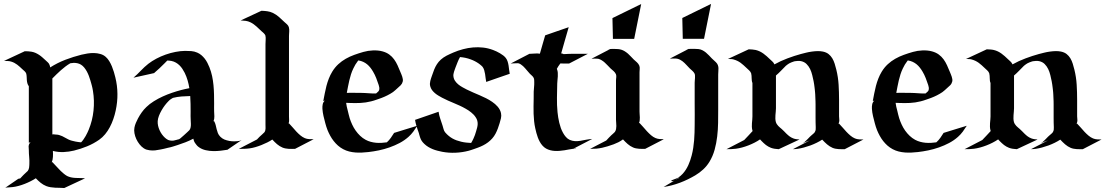

<svg xmlns="http://www.w3.org/2000/svg" viewBox="-48 -755 5603 973"><path d="M77.6 -495.4Q86.4 -495.1 95 -494.9Q103.5 -494.6 112.1 -492.9Q123 -491 132.4 -486.7Q141.8 -482.4 150.4 -476.8Q158.9 -471.2 166.7 -464.2Q174.6 -457.3 182.4 -450Q188.2 -444.3 194.2 -439.1Q200.2 -433.8 203.1 -426Q205.6 -419.9 206.3 -413.3Q242.7 -436.5 282.7 -451.9Q322.8 -467.3 364.7 -477.8Q378.7 -481.2 395.3 -483.9Q411.9 -486.6 428.5 -486.2Q445.1 -485.8 460.7 -481.4Q476.3 -477.1 488 -466.6Q498 -457.8 505.7 -445.1Q513.4 -432.4 519.2 -418.3Q524.9 -404.3 529.2 -390Q533.4 -375.7 536.4 -363.3Q546.9 -321.3 547.1 -278.6Q547.4 -259.3 545.2 -237.9Q543 -216.6 538.3 -194.7Q533.7 -172.9 526.2 -151.4Q518.8 -129.9 508.5 -110.6Q498.3 -91.3 484.9 -75Q471.4 -58.6 454.8 -46.9Q426 -26.9 393.4 -13.5Q360.8 -0.2 327.1 8.1Q301.3 14.4 274.5 15.5Q247.8 16.6 221.7 10.3Q220.2 9.8 220 9.8Q220.5 17.1 220.6 24.8Q220.7 32.5 220.2 40Q219.7 47.6 218.3 54.6Q216.8 61.5 214.4 67.4L217.3 66.4Q231.9 81.1 245.7 96.7Q259.5 112.3 275.6 125.5Q279.8 128.7 283.8 131.7Q287.8 134.8 292.2 137Q301.5 141.4 311.2 143.6Q320.8 145.8 331.1 146.5Q332.3 146.5 335.3 146.6Q338.4 146.7 341.6 146.9Q344.7 147 347 147.1Q349.4 147.2 349.4 147.2H353Q361.3 147.2 368.3 147.6Q375.2 147.9 383.1 148.7L277.8 197.8Q266.4 196.8 254.8 196.8Q243.2 196.8 231.6 196.2Q220 195.6 208.6 193.8Q197.3 192.1 186.5 188Q170.7 181.6 158 171.3Q145.3 160.9 133.5 148.4Q122.1 156 107.4 163.3Q92.8 170.7 77.3 176.8Q61.8 182.9 46.1 187.1Q30.5 191.4 17.1 192.9Q9 193.8 1 194.3Q-7.1 194.8 -15.1 195.3L-21.5 196.5L44.7 151.1Q47.1 150.6 49.6 150.1Q52 149.7 54.4 149.2Q58.6 144.8 62.7 140.3Q66.9 135.7 71.3 131.3Q76.4 126 82 121.2Q87.6 116.5 92.8 111.1Q95.5 107.4 97 103.3Q98.6 99.1 99.4 94.6Q100.1 90.1 100.3 85.4Q100.6 80.8 100.8 76.7Q101.6 58.6 99.9 41Q98.1 23.4 98.1 5.6Q98.1 -0.5 97.5 -5.2Q96.9 -10 97 -14.3Q97.2 -18.6 98.8 -22.7Q100.3 -26.9 104.7 -32Q106 -33.4 107.4 -34.7L98.1 -31.5V-317.9Q92.8 -325.4 90.7 -333.1Q88.6 -340.8 88 -348.9Q87.4 -356.9 87.2 -365.1Q86.9 -373.3 85 -381.8Q82.3 -389.2 76.3 -394.4Q70.3 -399.7 64.7 -404.8Q58.3 -410.9 52 -416.6Q45.7 -422.4 38.9 -427.4Q32.2 -432.4 24.7 -436.4Q17.1 -440.4 8.5 -442.9Q-0.2 -445.6 -9.4 -445.8Q-18.6 -446 -27.6 -446.3ZM308.1 -434.3Q295.2 -426.8 283.3 -417.7Q271.5 -408.7 260.3 -398.8Q249 -388.9 238.4 -378.4Q227.8 -367.9 217.3 -357.4V-74Q225.3 -74.7 233.2 -73.2Q242.9 -73.2 251.2 -70.9Q259.5 -68.6 267.1 -65.1Q274.7 -61.5 282.2 -57.1Q289.8 -52.7 298.1 -48.6Q306.4 -44.4 316.3 -41.9Q326.2 -39.3 334.7 -37.6Q341.3 -36.4 348.5 -35.3Q355.7 -34.2 363 -33.7Q369.4 -40 375.2 -48.5Q381.1 -56.9 386.1 -65.7Q391.1 -74.5 395 -82.9Q398.9 -91.3 401.6 -97.7Q420.7 -144 425.9 -194.5Q431.2 -244.9 423.1 -294.2Q421.6 -302.5 420.3 -309.1Q418.9 -315.7 417.2 -322Q415.5 -328.4 413.7 -334.8Q411.9 -341.3 409.4 -349.4Q406.5 -359.4 402.2 -370.7Q397.9 -382.1 392.1 -392.8Q386.2 -403.6 378.8 -412.7Q371.3 -421.9 362.1 -427.5Q353.5 -432.6 344.1 -434.6Q334.7 -436.5 325 -436.5Q324.5 -436.3 322.5 -436Q320.6 -435.8 318.2 -435.5Q315.9 -435.3 313.7 -435.1Q311.5 -434.8 310.1 -434.6Q309.6 -434.6 309.1 -434.4Q308.6 -434.3 308.1 -434.3ZM306.6 -435.1Q305.4 -434.8 306.5 -434.9Q307.6 -435.1 309.6 -435.3Q308.8 -435.3 308.1 -435.2Q307.4 -435.1 306.6 -435.1ZM118.7 -25.6H119.4Z M628.4 -361.3Q638.4 -369.6 647.6 -378.8Q656.7 -387.9 665.9 -397.1Q675 -406.2 684.3 -415.2Q693.6 -424.1 703.9 -431.9Q721.9 -445.8 744.5 -457.8Q767.1 -469.7 791.6 -478.4Q816.2 -487.1 841.2 -491.9Q866.2 -496.8 889.4 -497.1Q905 -497.3 920.9 -496.1Q936.8 -494.9 951.4 -488.5Q963.1 -483.4 972.5 -475.5Q981.9 -467.5 989.5 -457.8Q997.1 -448 1002.9 -436.8Q1008.8 -425.5 1013.2 -414.3Q1022 -392.1 1026.9 -369.3Q1031.7 -346.4 1033.9 -323.2Q1036.1 -300 1036.6 -276.5Q1037.1 -252.9 1037.1 -229.5Q1037.1 -220 1036.9 -210.3Q1036.6 -200.7 1037.1 -191.2Q1037.8 -178.2 1038.3 -165.3Q1038.8 -152.3 1033.9 -140.1L1036.9 -141.4Q1042.7 -131.3 1045 -121.1Q1047.4 -110.8 1049.8 -100.7Q1052.2 -90.6 1056 -80.8Q1059.8 -71 1068.6 -62Q1072.8 -57.9 1078.1 -54.1Q1083.5 -50.3 1088.9 -48.1Q1101.1 -43.2 1114.4 -40.8Q1127.7 -38.3 1140.9 -38.8Q1145 -39.1 1148.8 -39.2Q1152.6 -39.3 1156.7 -39.8Q1158.9 -40 1162.7 -40.8Q1166.5 -41.5 1169.8 -42Q1173.1 -42.5 1174.7 -42.6Q1176.3 -42.7 1174.3 -41.7Q1172.9 -41 1171.4 -40.6Q1169.9 -40.3 1168.5 -39.8L1104.7 3.9Q1088.6 6.6 1069.8 8.8Q1051 11 1032 10.6Q1012.9 10.3 994.9 6.2Q976.8 2.2 962.6 -7.3Q958.5 -10 955.7 -12.3Q952.9 -14.6 950.7 -17.1Q948.5 -19.5 946.3 -22.5Q944.1 -25.4 941.2 -29.3Q937.5 -34.2 935.3 -40Q933.1 -45.9 931.6 -52.2Q912.4 -42 892.1 -34.1Q871.8 -26.1 851.8 -19.8Q840.1 -16.1 827.9 -12.2Q815.7 -8.3 803.5 -6.1Q805.9 -6.8 804.1 -6.3Q802.2 -5.9 798.6 -4.9Q794.9 -3.9 790.5 -2.9Q786.1 -2 783.7 -1.2L766.6 2.4Q752.9 5.4 738.6 7Q724.4 8.5 710.4 6.6Q702.1 5.6 694.7 3.3Q687.3 1 680.4 -3.7Q668.9 -11.2 659.2 -23.6Q649.4 -35.9 642.8 -50.2Q636.2 -64.5 633.4 -79.7Q630.6 -95 633.3 -108.6Q635.7 -120.8 640.6 -132.3Q645.5 -143.8 651.1 -154.5Q659.7 -170.7 670.2 -185.4Q680.7 -200.2 693.8 -212.6Q710 -228.5 731.6 -241.9Q753.2 -255.4 776.7 -266.1Q800.3 -276.9 824.5 -285Q848.6 -293.2 870.1 -298.8Q880.4 -301.5 890.7 -303.8Q901.1 -306.2 911.6 -308.1Q908.4 -328.1 902.8 -347.5Q897.2 -366.9 888.2 -385.5Q882.8 -396.2 876.3 -406Q869.9 -415.8 861.7 -423.8Q853.5 -431.9 843.5 -437.6Q833.5 -443.4 821.5 -446Q816.2 -447.3 810.8 -447.6Q805.4 -448 799.8 -448.2Q796.4 -444.8 793.2 -441.5Q790 -438.2 786.6 -434.8Q773.4 -421.6 760.3 -409.1Q747.1 -396.5 732.7 -384.5ZM918 -188.2Q918 -208 917.7 -228.1Q917.5 -248.3 916 -268.3Q893.8 -267.8 871.9 -266.1Q850.1 -264.4 828.4 -259Q824.7 -256.8 821.9 -255.1Q819.1 -253.4 816.5 -251.7Q814 -250 811.4 -247.7Q808.8 -245.4 805.7 -242.2Q797.1 -233.6 787.8 -221.6Q778.6 -209.5 770.8 -195.8Q762.9 -182.1 757.4 -168Q752 -153.8 751.2 -141.4Q750.5 -129.6 753.1 -118Q755.6 -106.4 760.5 -95.5Q765.4 -84.5 772.3 -74.7Q779.3 -64.9 787.8 -57.1Q791 -54.4 795.5 -50.9Q800 -47.4 804.2 -45.7Q811.8 -43 818.2 -42.4Q824.7 -41.7 832.5 -42.7Q842.3 -44.7 849.6 -46.9L852.5 -47.9Q853.3 -48.1 854.4 -48.3Q855.5 -48.6 856.7 -48.8Q858.6 -49.3 859.3 -49.6Q859.9 -49.8 858.6 -49.3H859.1Q861.1 -50.5 862.8 -51.6Q864.5 -52.7 866.2 -54Q875 -61 883.4 -69Q891.8 -76.9 900.4 -84.5L911.4 -95Q911.9 -95.9 913 -97.4Q914.1 -98.9 915 -100.6Q917.5 -106 918.2 -110.8Q919.7 -119.4 919.3 -127.8Q918.9 -136.2 918.5 -144.8Q917.7 -155.8 917.8 -166.5Q918 -177.2 918 -188.2ZM916.7 -101.3 916.5 -101.1Q916.7 -101.1 916.7 -101.3Z M1276.9 -700.4Q1292 -700 1306.5 -698Q1321 -696 1335 -689.5Q1352.5 -680.9 1366.3 -668.5Q1380.1 -656 1394 -642.8Q1397 -640.1 1400.3 -637.3Q1403.6 -634.5 1406.7 -631.5Q1409.9 -628.4 1412.2 -624.9Q1414.6 -621.3 1415.8 -617.4Q1417.5 -611.8 1417.7 -606.2Q1418 -600.6 1417.7 -595Q1417.5 -589.4 1417 -583.6Q1416.5 -577.9 1416.5 -572.3V-165.3Q1416.5 -156.2 1417.1 -146.9Q1417.7 -137.5 1414.3 -128.9L1416.5 -129.9Q1425.5 -120.8 1434.7 -109.9Q1443.8 -98.9 1453.7 -88.4Q1463.6 -77.9 1474.2 -69Q1484.9 -60.1 1496.8 -54.9Q1507.3 -50.5 1519 -50Q1530.8 -49.6 1541.7 -49.6L1447 -0.5Q1439.5 -0.5 1431.3 -0.4Q1423.1 -0.2 1415 -0.7Q1407 -1.2 1399 -2.7Q1391.1 -4.2 1383.8 -7.1Q1368.4 -13.7 1355.8 -24.5Q1343.3 -35.4 1332 -47.9Q1320.8 -40.3 1306.4 -33.1Q1292 -25.9 1276.5 -19.8Q1261 -13.7 1245.7 -9.3Q1230.5 -4.9 1217.5 -3.2Q1203.6 -1.2 1189.8 -0.9Q1176 -0.5 1162.1 -0.5L1254.4 -48.3Q1257.8 -51.8 1261 -55.3Q1264.2 -58.8 1267.8 -62.3Q1273.9 -67.9 1280.2 -73.5Q1286.4 -79.1 1292.2 -85Q1295.2 -89.6 1296.4 -94.4Q1297.6 -99.1 1297.7 -104Q1297.9 -108.9 1297.6 -113.9Q1297.4 -118.9 1297.4 -124V-531Q1297.4 -542.2 1298.3 -553.2Q1299.3 -564.2 1296.9 -575.2Q1296.1 -577.6 1293.9 -580.7Q1291.7 -583.7 1288.9 -586.5Q1286.1 -589.4 1283.2 -591.8Q1280.3 -594.2 1278.3 -595.9Q1271.5 -602.1 1265 -608.4Q1258.5 -614.7 1251.7 -620.8Q1244.9 -627 1237.5 -632.2Q1230.2 -637.5 1221.9 -641.6Q1209.5 -647.7 1197.3 -649.3Q1185.1 -650.9 1171.6 -651.4Z M1585.9 -203.6Q1585.2 -216.1 1587.5 -226.9Q1589.8 -237.8 1598.4 -245.4L1590.3 -242.7Q1594 -261.7 1597.7 -281.1Q1601.3 -300.5 1606.3 -319.6Q1611.3 -338.6 1618.4 -356.8Q1625.5 -375 1635.7 -391.8Q1649.2 -413.8 1666.5 -429.7Q1683.8 -445.6 1704.2 -457.2Q1724.6 -468.8 1747.2 -476.9Q1769.8 -485.1 1793.7 -491.9Q1804.9 -495.1 1817.3 -497.1Q1829.6 -499 1842 -499.5Q1854.5 -500 1866.8 -498.9Q1879.2 -497.8 1890.6 -494.6Q1910.9 -489 1924.9 -478.6Q1939 -468.3 1949.1 -454.3Q1959.2 -440.4 1966.7 -424Q1974.1 -407.5 1981.2 -389.9Q1983.4 -384.5 1986 -378.5Q1988.5 -372.6 1990.5 -366.3Q1992.4 -360.1 1993.4 -353.8Q1994.4 -347.4 1992.9 -341.6Q1990.2 -330.6 1982.5 -322.9Q1974.9 -315.2 1966.6 -308.3Q1960.9 -303.5 1955.2 -298Q1949.5 -292.5 1943.4 -288.3Q1930.2 -279.3 1915.6 -272Q1901.1 -264.6 1886.2 -259Q1881.8 -257.3 1875.1 -255Q1868.4 -252.7 1861.1 -250.1Q1853.8 -247.6 1846.4 -245.2Q1839.1 -242.9 1833 -241.5Q1805.9 -234.6 1778.7 -233.3Q1751.5 -231.9 1723.6 -233.2L1706.1 -233.9Q1707.3 -223.9 1709.4 -214.2Q1711.4 -204.6 1714.1 -195.3Q1716.8 -185.3 1718.9 -175.5Q1720.9 -165.8 1724.1 -156Q1729.2 -139.9 1736.7 -123.8Q1744.1 -107.7 1754.3 -93.3Q1764.4 -78.9 1777.1 -66.8Q1789.8 -54.7 1805.2 -46.4Q1817.6 -39.8 1830.8 -36.3Q1844 -32.7 1857.5 -31.5Q1871.1 -30.3 1884.9 -31Q1898.7 -31.7 1912.4 -33.7Q1923.8 -43.9 1932.5 -56.3Q1941.2 -68.6 1949.2 -81.5Q1978.8 -90.8 2007.9 -99.7Q2037.1 -108.6 2066.7 -117.7Q2056.9 -102.1 2046.4 -87.9Q2035.9 -73.7 2022 -61.3Q2002.2 -43.7 1977.7 -30.6Q1953.1 -17.6 1926.4 -8.2Q1899.7 1.2 1872.1 7Q1844.5 12.7 1818.6 15.6Q1802.7 17.3 1786.3 18.2Q1769.8 19 1753.5 17.8Q1737.3 16.6 1721.6 12.7Q1705.8 8.8 1691.2 1Q1676.5 -6.8 1664.7 -17.3Q1652.8 -27.8 1643.1 -40.3Q1633.3 -52.7 1625.6 -66.8Q1617.9 -80.8 1611.8 -95.7Q1608.4 -104.2 1605.7 -112.9Q1603 -121.6 1600.6 -130.4Q1595.7 -148.4 1591.4 -166.9Q1587.2 -185.3 1585.9 -203.6ZM1742.7 -408.2Q1735.6 -393.8 1730.7 -378.4Q1725.8 -363 1722.2 -347.4Q1718.5 -331.8 1715.5 -315.9Q1712.4 -300 1709.5 -284.4Q1723.1 -285.2 1736.5 -284.8Q1749.8 -284.4 1762.7 -284.4Q1772.2 -284.4 1781.6 -284.3Q1791 -284.2 1800.5 -283.7Q1814.9 -283 1829.1 -281.9Q1843.3 -280.8 1857.7 -281.2L1868.7 -291L1871.1 -294.2Q1872.3 -296.1 1872.8 -297.1Q1873.3 -298.1 1873.8 -300.3Q1875 -306.2 1874 -312.4Q1873 -318.6 1871.1 -324.2Q1865.5 -341.8 1858.6 -359.1Q1851.8 -376.5 1842.5 -392.1Q1836.4 -402.6 1829 -412.1Q1821.5 -421.6 1812.5 -429.1Q1803.5 -436.5 1792.7 -441.5Q1782 -446.5 1769.3 -448.5Q1768.3 -448.5 1767.8 -448.7L1765.6 -446Q1758.5 -437 1753.1 -427.9Q1747.6 -418.7 1742.7 -408.2ZM1874.3 -297.6Q1873.8 -296.9 1873.3 -296.3Q1872.8 -295.7 1872.3 -294.9Q1873.3 -296.1 1874 -297.2Q1874.8 -298.3 1874.3 -297.6ZM1788.1 -467Q1787.8 -467 1787.6 -466.8Q1787.8 -466.8 1787.8 -466.9Q1787.8 -467 1788.1 -467Z M2174.6 -188.7Q2177.2 -170.4 2183.1 -153.4Q2189 -136.5 2194.6 -118.9Q2197.5 -109.9 2200 -100.2Q2202.4 -90.6 2208.7 -83.3Q2217.3 -73.5 2226.2 -66.2Q2235.1 -58.8 2244.9 -53.3Q2254.6 -47.9 2265.6 -43.8Q2276.6 -39.8 2289.1 -36.9Q2301.5 -33.9 2314.1 -32.5Q2326.7 -31 2339.6 -30.5Q2343 -35.9 2345.9 -41.6Q2348.9 -47.4 2351.6 -53.2Q2355.7 -62 2358.9 -71Q2362.1 -80.1 2364.7 -89.4Q2367.7 -99.1 2370 -108.2Q2372.3 -117.2 2372.7 -125.9Q2373 -134.5 2370.8 -143.2Q2368.7 -151.9 2362.5 -160.9Q2357.9 -168 2352.1 -174.1Q2346.2 -180.2 2339.6 -185.5Q2333 -190.9 2325.9 -195.6Q2318.8 -200.2 2311.5 -204.3Q2297.1 -212.6 2282.2 -219.4Q2267.3 -226.1 2252.2 -232.5Q2237.1 -239 2221.9 -245.5Q2206.8 -252 2192.4 -259.8Q2183.1 -264.9 2173.6 -270.5Q2164.1 -276.1 2155.8 -283.2Q2147.5 -290.3 2141.2 -298.8Q2135 -307.4 2132.1 -318.4Q2130.4 -325 2130.7 -331.5Q2131.1 -338.1 2132.6 -344.6Q2134 -351.1 2136.2 -357.4Q2138.4 -363.8 2140.6 -370.1Q2146.5 -387.7 2152.3 -402.5Q2158.2 -417.2 2166.4 -429.9Q2174.6 -442.6 2186.2 -453.1Q2197.8 -463.6 2215.1 -472.9Q2223.6 -477.3 2232.3 -481.2Q2241 -485.1 2249.5 -488.8Q2273.2 -499 2298.5 -505.7Q2323.7 -512.5 2349.4 -514.6Q2375 -516.8 2400.5 -513.9Q2426 -511 2450.7 -501.7Q2458.7 -498.8 2467.8 -494.5Q2476.8 -490.2 2485.6 -485.1Q2494.4 -480 2502.2 -474Q2510 -468 2515.1 -461.4Q2521.2 -453.6 2524.4 -443.6Q2527.6 -433.6 2529.3 -422.7Q2531 -411.9 2532.1 -401.1Q2533.2 -390.4 2535.2 -381.1Q2505.4 -370.8 2475.7 -360.6Q2446 -350.3 2416 -339.8Q2414.1 -348.4 2413 -358.8Q2411.9 -369.1 2410.3 -379.5Q2408.7 -389.9 2405.8 -399.5Q2402.8 -409.2 2397.5 -416.3Q2395.8 -418.5 2392.8 -421.1Q2389.9 -423.8 2386.8 -426.3Q2383.8 -428.7 2381.2 -430.7Q2378.7 -432.6 2377.7 -433.3Q2373 -436.5 2368.4 -439.3Q2363.8 -442.1 2358.9 -444.6Q2353.8 -447.3 2348.5 -449.6Q2343.3 -451.9 2337.6 -453.9Q2324 -459 2310.9 -461.8Q2297.9 -464.6 2283.2 -465.8Q2275.9 -452.9 2270.8 -439.7Q2265.6 -426.5 2260.3 -412.8Q2258.5 -407.7 2256.5 -402.2Q2254.4 -396.7 2252.7 -391Q2251 -385.3 2250 -379.5Q2249 -373.8 2249.8 -368.2Q2251.2 -355.2 2258.1 -345.1Q2264.9 -335 2274.7 -327Q2284.4 -319.1 2295.7 -312.9Q2306.9 -306.6 2317.4 -301.3Q2333.3 -293.2 2349.9 -286.3Q2366.5 -279.3 2382.8 -272.2Q2399.2 -265.1 2415.2 -257.2Q2431.2 -249.3 2446 -239Q2453.6 -233.9 2460.8 -227.7Q2468 -221.4 2474.1 -214.4Q2480.2 -207.3 2484.6 -199Q2489 -190.7 2491 -181.4Q2493.7 -168.2 2490.7 -155.6Q2487.8 -143.1 2483.9 -130.6Q2479.7 -116.9 2474.9 -103.8Q2470 -90.6 2463.4 -77.9Q2456.3 -64.5 2446.7 -53.6Q2437 -42.7 2425.4 -33.9Q2413.8 -25.1 2400.6 -18.4Q2387.5 -11.7 2373.5 -6.6Q2373 -6.6 2367.6 -4.5Q2362.1 -2.4 2354.7 0.1Q2347.4 2.7 2339.7 5.2Q2332 7.8 2327.1 9Q2294.2 17.6 2260.1 19Q2226.1 20.5 2192.6 14.2Q2180.2 11.7 2168.1 8.5Q2156 5.4 2144.5 0.7Q2133.1 -3.9 2122.4 -10.4Q2111.8 -16.8 2102.5 -25.6Q2094.2 -33.4 2089.1 -41.1Q2084 -48.8 2080.6 -59.6L2076.7 -72.5Q2076.2 -74.2 2075.6 -76.4Q2075 -78.6 2075.4 -78.1L2074.5 -80.8Q2073.2 -85 2071.7 -89.1Q2070.1 -93.3 2068.6 -97.4Q2064.5 -109.9 2060.9 -122.1Q2057.4 -134.3 2055.4 -147.5ZM2076.9 -73.5Q2077.1 -73 2077 -73.6Q2076.9 -74.2 2076.7 -74.7Q2076.7 -74.5 2076.8 -74.2Q2076.9 -74 2076.9 -73.5Z M2634.8 -482.2Q2647.9 -482.2 2661.4 -483.6Q2674.8 -485.1 2688 -482.9Q2694.6 -506.3 2701.3 -529.4Q2708 -552.5 2714.8 -575.9Q2744.9 -586.4 2774.5 -596.7Q2804.2 -606.9 2834 -617.2Q2824.5 -583.7 2814.8 -550.8Q2805.2 -517.8 2795.9 -484.4Q2798.1 -484.1 2800.2 -483.6Q2802.2 -483.2 2804.4 -482.7Q2806.9 -481.9 2808.3 -480.7Q2839.1 -482.7 2869.6 -482.4Q2900.1 -482.2 2930.9 -482.2L2836.2 -433.1Q2825 -433.1 2813.8 -433.1Q2802.7 -433.1 2791.5 -433.3Q2786.4 -426.3 2781.6 -419.3Q2776.9 -412.4 2773.9 -406.2L2774.9 -403.8Q2778.1 -395.3 2778.7 -386.2Q2779.3 -377.2 2778.8 -368Q2778.3 -358.9 2777.2 -349.7Q2776.1 -340.6 2775.9 -331.8Q2775.1 -295.4 2774.5 -259.3Q2773.9 -223.1 2777.3 -187Q2778.6 -173.8 2780.8 -160Q2783 -146.2 2786.3 -132.6Q2789.6 -118.9 2794.3 -105.8Q2799.1 -92.8 2805.7 -81.1Q2811.3 -70.8 2819.8 -60.9Q2828.4 -51 2839.4 -46.1Q2852.5 -40.5 2865.6 -39.8Q2878.7 -39.1 2892.6 -41.3Q2907.7 -44.2 2922.9 -47Q2938 -49.8 2953.4 -51L2859.4 -2.2Q2861.8 -2.7 2864.4 -3.3Q2866.9 -3.9 2868.8 -4.2Q2870.6 -4.4 2871.3 -4.3Q2872.1 -4.2 2870.8 -3.2Q2870.6 -3.2 2866 -2.4Q2861.3 -1.7 2855.3 -0.7Q2849.4 0.2 2843.5 1.1Q2837.6 2 2835.2 2.4Q2824.2 4.6 2812.3 6.6Q2800.3 8.5 2788.1 9.5Q2775.9 10.5 2763.9 9.9Q2752 9.3 2740.6 6.3Q2729.2 3.4 2719.1 -2.3Q2709 -8.1 2700.7 -17.6Q2692.9 -26.4 2687.3 -36.9Q2681.6 -47.4 2677.5 -58.5Q2673.3 -69.6 2670.3 -81.2Q2667.2 -92.8 2664.8 -103.8Q2660.6 -122.3 2658.7 -141.1Q2656.7 -159.9 2656.1 -178.7Q2655.5 -197.5 2655.8 -216.4Q2656 -235.4 2656.5 -254.2Q2656.7 -263.4 2656.6 -272.5Q2656.5 -281.5 2656.7 -290.5Q2657.2 -302.2 2658.4 -313.8Q2659.7 -325.4 2659.4 -337.2Q2659.2 -342.8 2659.1 -349.1Q2658.9 -355.5 2656.5 -360.4Q2653.1 -366.9 2647.6 -371.6Q2642.1 -376.2 2637.2 -381.3Q2630.9 -388.2 2625 -395.3Q2619.1 -402.3 2613 -409.2Q2608.2 -414.8 2602.8 -419.8Q2597.4 -424.8 2591.3 -428.7Q2588.9 -430.2 2586.9 -431.3Q2585 -432.4 2582.3 -433.3Q2581.3 -433.8 2579.6 -434.2Q2577.9 -434.6 2578.9 -434.6Q2581.1 -434.3 2583.3 -433.8Q2585.4 -433.3 2587.6 -432.9L2584 -433.6Q2581.3 -434.1 2578.7 -434.2Q2576.2 -434.3 2573.5 -434.6Q2564.9 -434.8 2556.6 -434Q2548.3 -433.1 2540 -433.1ZM2854.5 -1.5Q2855.5 -1.5 2856 -1.7Q2855 -1.5 2854.5 -1.5Q2854 -1.5 2854.5 -1.5Z M3042.2 -505.4 3032.7 -503.9Q3033 -503.9 3033.9 -504.4L3043.2 -505.9L3044.7 -506.6H3048.6L3049.3 -506.8Q3052.7 -507.3 3056.6 -507.2Q3060.5 -507.1 3064.2 -507.1Q3075.7 -507.1 3084.7 -506.2Q3093.8 -505.4 3101.7 -502.8Q3109.6 -500.2 3117.3 -495.6Q3125 -491 3134.3 -483.2Q3142.3 -476.3 3149.3 -468.4Q3156.2 -460.4 3163.8 -453.4Q3167.5 -450 3171.6 -446.4Q3175.8 -442.9 3179.7 -439.2Q3183.6 -435.5 3186.8 -431.3Q3189.9 -427 3191.9 -422.1Q3194.8 -414.1 3193.8 -405.6Q3192.9 -397.2 3192.9 -388.9V-189.5Q3192.9 -182.1 3193.6 -174.7Q3194.3 -167.2 3194.5 -159.8Q3194.6 -152.3 3193.8 -145Q3193.1 -137.7 3190.2 -130.9L3192.9 -131.8Q3201.4 -123.3 3210.8 -112.2Q3220.2 -101.1 3230.3 -90.1Q3240.5 -79.1 3251.2 -69.8Q3262 -60.5 3273.2 -55.7Q3283.4 -51.3 3294.3 -50.4Q3305.2 -49.6 3316.2 -49.6L3221.4 -0.5Q3213.9 -0.5 3206.1 -0.5Q3198.2 -0.5 3190.3 -1.1Q3182.4 -1.7 3174.8 -3.2Q3167.2 -4.6 3160.2 -7.8Q3145 -14.4 3132.7 -25.3Q3120.4 -36.1 3109.1 -48.6L3106.7 -46.9Q3096.9 -39.8 3085.2 -33.9Q3073.5 -28.1 3062.3 -23.9Q3044.9 -17.8 3030.9 -13.4Q3016.8 -9 3003.3 -6.1Q2989.7 -3.2 2975.2 -1.8Q2960.7 -0.5 2942.4 -0.5L3024.4 -43Q3030.8 -49.6 3036.7 -56.3Q3042.7 -63 3049.6 -69.3Q3054.2 -73.5 3058.8 -77.5Q3063.5 -81.5 3067.9 -86.2Q3072.5 -93 3074 -100.7Q3075.4 -108.4 3075.4 -116.3Q3075.4 -124.3 3074.6 -132.3Q3073.7 -140.4 3073.7 -148.2V-347.7Q3073.7 -351.3 3074.2 -355.3Q3074.7 -359.4 3075 -363.4Q3075.2 -367.4 3075.1 -371.2Q3075 -375 3073.5 -378.7Q3071.5 -383.3 3068.4 -387.3Q3065.2 -391.4 3061.4 -394.9Q3057.6 -398.4 3053.6 -401.6Q3049.6 -404.8 3046.1 -408.2Q3042 -412.4 3038.1 -416.5Q3034.2 -420.7 3030 -424.8Q3023.4 -431.6 3016.6 -438Q3009.8 -444.3 3001.7 -449.2Q3000 -450.4 2996.3 -452.3Q2992.7 -454.1 2990.7 -454.8Q2987.3 -456.1 2984.6 -456.8Q2984.1 -457 2983.5 -457Q2982.9 -457 2982.2 -457.3Q2974.1 -458 2966.1 -458Q2964.4 -457.8 2962.8 -457.8Q2961.2 -457.8 2959.5 -457.8Q2958.3 -457.5 2955.7 -457.4Q2953.1 -457.3 2953.4 -457.5H2950ZM3201.4 -734.6 3165.8 -557.9H3058.1L3055.7 -663.3Z M3438.7 -505.6 3429.9 -504.4Q3430.2 -504.4 3431.2 -504.9Q3433.1 -505.1 3435.3 -505.4Q3437.5 -505.6 3439.7 -506.1L3441.4 -507.1Q3441.9 -507.1 3442.9 -507.1Q3443.8 -507.1 3444.8 -507.1Q3445.8 -507.1 3446.3 -507.1Q3446.8 -507.1 3446.3 -507.1Q3447.8 -507.1 3449.1 -507.2Q3450.4 -507.3 3451.9 -507.3Q3462.2 -507.3 3472.2 -507.4Q3482.2 -507.6 3492.2 -506.3Q3503.2 -504.9 3512.2 -500.1Q3521.2 -495.4 3529.3 -488.8Q3537.4 -482.2 3544.6 -474.5Q3551.8 -466.8 3558.8 -459.5Q3563.7 -454.3 3569.3 -449.7Q3575 -445.1 3579.8 -439.9Q3587.2 -432.6 3589.8 -425.3Q3592.5 -418 3592.9 -410.3Q3593.3 -402.6 3592.4 -394.4Q3591.6 -386.2 3591.6 -377V-199Q3591.6 -166.7 3591.1 -132.2Q3590.6 -97.7 3586.5 -63.2Q3582.5 -28.8 3573.5 3.9Q3564.5 36.6 3547.1 65.2Q3533.9 86.7 3515.6 103.6Q3497.3 120.6 3475.6 133.5Q3457.8 144 3438.2 153.6Q3418.7 163.1 3398.3 170.8Q3377.9 178.5 3356.9 184Q3335.9 189.5 3315.2 192.4L3370.1 159.9Q3366.7 161.9 3363.2 162.6Q3359.6 163.3 3356 162.8Q3352.3 162.1 3353.4 160.8Q3354.5 159.4 3358.3 157.7Q3362.1 156 3367.7 154.1Q3373.3 152.1 3378.7 149.9Q3373.5 151.4 3375.4 150.8Q3377.2 150.1 3381.6 148.7Q3383.1 148.2 3384.4 147.5Q3385.7 146.7 3387 146.2Q3386.2 146.2 3385.7 146.5Q3384.8 146.7 3385.4 146.5Q3386 146.2 3387.5 146L3389.9 144.5Q3395.8 140.6 3401.1 135.9Q3406.5 131.1 3411.4 126Q3420.4 116.2 3427.5 105.1Q3434.6 94 3440.1 82Q3445.6 70.1 3449.8 57.5Q3454.1 44.9 3457.3 32.5Q3462.2 13.7 3465.1 -5.5Q3468 -24.7 3469.6 -43.9Q3471.2 -63.2 3471.7 -82.6Q3472.2 -102.1 3472.4 -121.3Q3472.9 -148.7 3472.7 -175.7Q3472.4 -202.6 3472.4 -230V-335.7Q3472.4 -340.1 3473 -346.7Q3473.6 -353.3 3474 -360Q3474.4 -366.7 3474 -372.7Q3473.6 -378.7 3471.7 -382.3Q3467.3 -390.4 3460.6 -396.2Q3453.9 -402.1 3447.3 -408.2Q3442.9 -412.4 3439 -416.9Q3435.1 -421.4 3430.9 -425.5Q3426 -430.9 3420.9 -435.8Q3415.8 -440.7 3410.2 -444.9Q3404.5 -449.2 3398.3 -452.4Q3392.1 -455.6 3384.8 -457.3L3377.2 -458.3H3357.2Q3356 -458.3 3353.8 -458Q3351.6 -457.8 3350.8 -458Q3349.6 -457.8 3348.6 -457.9Q3347.7 -458 3346.7 -458ZM3555.4 -735.1 3519.8 -558.3H3412.1L3409.7 -663.8ZM3390.9 146.2Q3386.2 148.9 3382 152.2Q3377.7 155.5 3373 158.2L3396.2 144.8H3396Q3394.5 145.3 3393.3 145.5Q3392.1 145.8 3390.9 146.2ZM3402.8 143.6Q3403.6 143.3 3403 143.4Q3402.3 143.6 3401.1 143.8Q3401.6 143.8 3402 143.7Q3402.3 143.6 3402.8 143.6Z M3746.1 -505.1Q3755.1 -504.6 3764 -504.2Q3772.9 -503.7 3781.7 -501.7Q3792.7 -499 3802.4 -494.4Q3812 -489.7 3820.7 -483.5Q3829.3 -477.3 3837.4 -470.1Q3845.5 -462.9 3853.3 -455.3Q3859.4 -449.5 3865.7 -443.8Q3872.1 -438.2 3875.7 -430.4L3876.5 -428.7Q3908 -446.3 3942.6 -459.2Q3977.3 -472.2 4010.3 -481.2Q4022.7 -484.6 4036.9 -488Q4051 -491.5 4065.7 -493.5Q4080.3 -495.6 4094.7 -496Q4109.1 -496.3 4122.1 -493.7Q4139.6 -490 4151 -481Q4162.4 -471.9 4169.8 -459.5Q4177.2 -447 4181.9 -432.1Q4186.5 -417.2 4190.2 -402.1Q4199.5 -364.3 4201.8 -325.9Q4204.1 -287.6 4204.1 -249V-165.3Q4204.1 -158.2 4205.1 -151.4Q4206.1 -144.5 4204.6 -137.5Q4203.4 -131.3 4201.4 -127.4L4204.1 -128.4Q4213.1 -119.4 4222.4 -108.4Q4231.7 -97.4 4241.6 -86.9Q4251.5 -76.4 4262.1 -67.5Q4272.7 -58.6 4284.7 -53.5Q4294.9 -49.3 4305.9 -48.7Q4316.9 -48.1 4327.6 -48.1L4232.9 1Q4225.6 1 4217.7 1.1Q4209.7 1.2 4201.9 0.6Q4194.1 0 4186.4 -1.3Q4178.7 -2.7 4171.6 -5.6Q4155.8 -12.5 4143.1 -23.6Q4130.4 -34.7 4118.7 -47.4Q4106 -39.1 4090.6 -31.5Q4075.2 -23.9 4059 -17.9Q4042.7 -12 4026.4 -7.6Q4010 -3.2 3995.4 -1Q3989.7 0 3982.8 0.4Q3975.8 0.7 3970.2 1L4056.6 -43.7L4032 -34.2Q4028.6 -32.2 4025.1 -30.8Q4021.7 -29.3 4018.3 -27.6Q4017.8 -27.3 4018.2 -27.6Q4018.6 -27.8 4019.3 -28.3Q4020 -28.8 4021 -29.3Q4022 -29.8 4022.5 -30Q4022.9 -30.5 4023.7 -30.9Q4024.4 -31.2 4024.9 -31.7Q4023.9 -31.2 4023.4 -31.2Q4022.2 -30.8 4023.2 -31.2Q4024.2 -31.7 4026.1 -32.7L4032.7 -38.6Q4039.1 -44.2 4044.7 -50Q4050.3 -55.9 4056.6 -62.3Q4060.5 -66.2 4064.8 -69.7Q4069.1 -73.2 4073.2 -76.9L4078.4 -81.8L4078.6 -82Q4079.3 -83.3 4080.2 -84.2Q4081.1 -85.2 4081.5 -86.4Q4085 -92 4085.6 -97.9Q4086.2 -103.8 4085.9 -110.1Q4085.4 -122.6 4085.2 -134Q4085 -145.5 4085 -157Q4085 -168.5 4085 -180.9Q4085 -193.4 4085 -207.8Q4085 -215.1 4085 -225Q4085 -234.9 4084.7 -242.2Q4084.2 -259.5 4083.3 -276.4Q4083 -281.7 4082.6 -285.8Q4082.3 -289.8 4081.9 -293.5Q4081.5 -297.1 4081.2 -301Q4080.8 -304.9 4080.1 -310.3Q4078.9 -319.6 4077.9 -327.1Q4076.9 -334.7 4075 -344Q4072 -358.4 4068.1 -374.6Q4064.2 -390.9 4057.3 -405.3Q4050.3 -419.7 4039.4 -430.5Q4028.6 -441.4 4011.7 -445.1Q4003.7 -446.8 3995.5 -446.3Q3987.3 -445.8 3979.2 -444.6L3972.7 -442.6Q3967 -440.7 3961.7 -438.6Q3956.3 -436.5 3951.2 -433.6Q3946.8 -430.9 3942.6 -427.9Q3938.5 -424.8 3934.3 -421.4Q3921.9 -408.9 3909.8 -396.4Q3897.7 -383.8 3884.3 -372.3V-206.3Q3884.3 -197.8 3883.3 -189Q3882.3 -180.2 3881.7 -171.4Q3881.1 -162.6 3881.3 -153.8Q3881.6 -145 3883.8 -136.7Q3885.5 -130.9 3888.7 -126Q3891.8 -121.1 3895.9 -116.8Q3899.9 -112.5 3904.4 -108.8Q3908.9 -105 3913.3 -101.3Q3919.7 -95.9 3925.2 -90Q3930.7 -84 3936.5 -78.4Q3939.9 -75.2 3944 -71.5Q3948 -67.9 3951.4 -65.2Q3956.3 -61.8 3961.3 -58.7Q3966.3 -55.7 3971.9 -53.7Q3979.7 -50.8 3987.5 -49.7Q3995.4 -48.6 4003.7 -48.1L3898.4 1Q3888.2 0.5 3878.3 -1Q3868.4 -2.4 3858.9 -5.9Q3852.1 -8.5 3845.7 -12.2Q3839.4 -15.9 3833.7 -20Q3827.6 -24.7 3822.1 -29.9Q3816.7 -35.2 3811.3 -40.5L3803.7 -48.6Q3790.8 -39.8 3775.8 -32.1Q3760.7 -24.4 3744.8 -18.2Q3728.8 -12 3712.5 -7.6Q3696.3 -3.2 3680.9 -1.2Q3668.9 0.5 3657.2 0.7Q3645.5 1 3633.8 1L3723.4 -45.4Q3734.6 -56.4 3744.9 -68.1Q3755.1 -79.8 3766.1 -91.1Q3765.6 -92.3 3765.3 -93.3Q3764.9 -94.2 3764.6 -95.5Q3762.5 -104 3762.2 -112.7Q3762 -121.3 3762.6 -130.1Q3763.2 -138.9 3764.2 -147.7Q3765.1 -156.5 3765.1 -165V-334.5Q3762.7 -340.3 3762 -346.4Q3761.2 -352.5 3761.1 -358.8Q3761 -365 3760.6 -371.2Q3760.3 -377.4 3758.5 -383.8Q3755.1 -392.3 3748.5 -398.2Q3741.9 -404.1 3735.6 -410.2Q3727.8 -417.7 3720.3 -424.4Q3712.9 -431.2 3705.1 -436.8Q3697.3 -442.4 3688.4 -446.7Q3679.4 -450.9 3668.7 -453.9Q3662.1 -455.8 3654.8 -455.7Q3647.5 -455.6 3640.9 -456.1ZM3767.8 -50Q3768.6 -50 3767.6 -49.9Q3766.6 -49.8 3765.4 -49.6Q3765.9 -49.6 3767.8 -50ZM4081.1 -85Q4080.6 -84.5 4080.6 -84.2Q4081.1 -84.7 4081.3 -85.1Q4081.5 -85.4 4081.1 -85Z M4370.6 -203.6Q4369.9 -216.1 4372.2 -226.9Q4374.5 -237.8 4383.1 -245.4L4375 -242.7Q4378.7 -261.7 4382.3 -281.1Q4386 -300.5 4391 -319.6Q4396 -338.6 4403.1 -356.8Q4410.2 -375 4420.4 -391.8Q4433.8 -413.8 4451.2 -429.7Q4468.5 -445.6 4488.9 -457.2Q4509.3 -468.8 4531.9 -476.9Q4554.4 -485.1 4578.4 -491.9Q4589.6 -495.1 4601.9 -497.1Q4614.3 -499 4626.7 -499.5Q4639.2 -500 4651.5 -498.9Q4663.8 -497.8 4675.3 -494.6Q4695.6 -489 4709.6 -478.6Q4723.6 -468.3 4733.8 -454.3Q4743.9 -440.4 4751.3 -424Q4758.8 -407.5 4765.9 -389.9Q4768.1 -384.5 4770.6 -378.5Q4773.2 -372.6 4775.1 -366.3Q4777.1 -360.1 4778.1 -353.8Q4779.1 -347.4 4777.6 -341.6Q4774.9 -330.6 4767.2 -322.9Q4759.5 -315.2 4751.2 -308.3Q4745.6 -303.5 4739.9 -298Q4734.1 -292.5 4728 -288.3Q4714.8 -279.3 4700.3 -272Q4685.8 -264.6 4670.9 -259Q4666.5 -257.3 4659.8 -255Q4653.1 -252.7 4645.8 -250.1Q4638.4 -247.6 4631.1 -245.2Q4623.8 -242.9 4617.7 -241.5Q4590.6 -234.6 4563.4 -233.3Q4536.1 -231.9 4508.3 -233.2L4490.7 -233.9Q4491.9 -223.9 4494 -214.2Q4496.1 -204.6 4498.8 -195.3Q4501.5 -185.3 4503.5 -175.5Q4505.6 -165.8 4508.8 -156Q4513.9 -139.9 4521.4 -123.8Q4528.8 -107.7 4538.9 -93.3Q4549.1 -78.9 4561.8 -66.8Q4574.5 -54.7 4589.8 -46.4Q4602.3 -39.8 4615.5 -36.3Q4628.7 -32.7 4642.2 -31.5Q4655.8 -30.3 4669.6 -31Q4683.3 -31.7 4697 -33.7Q4708.5 -43.9 4717.2 -56.3Q4725.8 -68.6 4733.9 -81.5Q4763.4 -90.8 4792.6 -99.7Q4821.8 -108.6 4851.3 -117.7Q4841.6 -102.1 4831.1 -87.9Q4820.6 -73.7 4806.6 -61.3Q4786.9 -43.7 4762.3 -30.6Q4737.8 -17.6 4711.1 -8.2Q4684.3 1.2 4656.7 7Q4629.2 12.7 4603.3 15.6Q4587.4 17.3 4570.9 18.2Q4554.4 19 4538.2 17.8Q4522 16.6 4506.2 12.7Q4490.5 8.8 4475.8 1Q4461.2 -6.8 4449.3 -17.3Q4437.5 -27.8 4427.7 -40.3Q4418 -52.7 4410.3 -66.8Q4402.6 -80.8 4396.5 -95.7Q4393.1 -104.2 4390.4 -112.9Q4387.7 -121.6 4385.3 -130.4Q4380.4 -148.4 4376.1 -166.9Q4371.8 -185.3 4370.6 -203.6ZM4527.3 -408.2Q4520.3 -393.8 4515.4 -378.4Q4510.5 -363 4506.8 -347.4Q4503.2 -331.8 4500.1 -315.9Q4497.1 -300 4494.1 -284.4Q4507.8 -285.2 4521.1 -284.8Q4534.4 -284.4 4547.4 -284.4Q4556.9 -284.4 4566.3 -284.3Q4575.7 -284.2 4585.2 -283.7Q4599.6 -283 4613.8 -281.9Q4627.9 -280.8 4642.3 -281.2L4653.3 -291L4655.8 -294.2Q4657 -296.1 4657.5 -297.1Q4658 -298.1 4658.4 -300.3Q4659.7 -306.2 4658.7 -312.4Q4657.7 -318.6 4655.8 -324.2Q4650.1 -341.8 4643.3 -359.1Q4636.5 -376.5 4627.2 -392.1Q4621.1 -402.6 4613.6 -412.1Q4606.2 -421.6 4597.2 -429.1Q4588.1 -436.5 4577.4 -441.5Q4566.7 -446.5 4554 -448.5Q4553 -448.5 4552.5 -448.7L4550.3 -446Q4543.2 -437 4537.7 -427.9Q4532.2 -418.7 4527.3 -408.2ZM4658.9 -297.6Q4658.4 -296.9 4658 -296.3Q4657.5 -295.7 4657 -294.9Q4658 -296.1 4658.7 -297.2Q4659.4 -298.3 4658.9 -297.6ZM4572.8 -467Q4572.5 -467 4572.3 -466.8Q4572.5 -466.8 4572.5 -466.9Q4572.5 -467 4572.8 -467Z M4952.6 -505.1Q4961.7 -504.6 4970.6 -504.2Q4979.5 -503.7 4988.3 -501.7Q4999.3 -499 5008.9 -494.4Q5018.6 -489.7 5027.2 -483.5Q5035.9 -477.3 5043.9 -470.1Q5052 -462.9 5059.8 -455.3Q5065.9 -449.5 5072.3 -443.8Q5078.6 -438.2 5082.3 -430.4L5083 -428.7Q5114.5 -446.3 5149.2 -459.2Q5183.8 -472.2 5216.8 -481.2Q5229.2 -484.6 5243.4 -488Q5257.6 -491.5 5272.2 -493.5Q5286.9 -495.6 5301.3 -496Q5315.7 -496.3 5328.6 -493.7Q5346.2 -490 5357.5 -481Q5368.9 -471.9 5376.3 -459.5Q5383.8 -447 5388.4 -432.1Q5393.1 -417.2 5396.7 -402.1Q5406 -364.3 5408.3 -325.9Q5410.6 -287.6 5410.6 -249V-165.3Q5410.6 -158.2 5411.6 -151.4Q5412.6 -144.5 5411.1 -137.5Q5409.9 -131.3 5408 -127.4L5410.6 -128.4Q5419.7 -119.4 5429 -108.4Q5438.2 -97.4 5448.1 -86.9Q5458 -76.4 5468.6 -67.5Q5479.2 -58.6 5491.2 -53.5Q5501.5 -49.3 5512.5 -48.7Q5523.4 -48.1 5534.2 -48.1L5439.5 1Q5432.1 1 5424.2 1.1Q5416.3 1.2 5408.4 0.6Q5400.6 0 5392.9 -1.3Q5385.3 -2.7 5378.2 -5.6Q5362.3 -12.5 5349.6 -23.6Q5336.9 -34.7 5325.2 -47.4Q5312.5 -39.1 5297.1 -31.5Q5281.7 -23.9 5265.5 -17.9Q5249.3 -12 5232.9 -7.6Q5216.6 -3.2 5201.9 -1Q5196.3 0 5189.3 0.4Q5182.4 0.7 5176.8 1L5263.2 -43.7L5238.5 -34.2Q5235.1 -32.2 5231.7 -30.8Q5228.3 -29.3 5224.9 -27.6Q5224.4 -27.3 5224.7 -27.6Q5225.1 -27.8 5225.8 -28.3Q5226.6 -28.8 5227.5 -29.3Q5228.5 -29.8 5229 -30Q5229.5 -30.5 5230.2 -30.9Q5231 -31.2 5231.4 -31.7Q5230.5 -31.2 5230 -31.2Q5228.8 -30.8 5229.7 -31.2Q5230.7 -31.7 5232.7 -32.7L5239.3 -38.6Q5245.6 -44.2 5251.2 -50Q5256.8 -55.9 5263.2 -62.3Q5267.1 -66.2 5271.4 -69.7Q5275.6 -73.2 5279.8 -76.9L5284.9 -81.8L5285.2 -82Q5285.9 -83.3 5286.7 -84.2Q5287.6 -85.2 5288.1 -86.4Q5291.5 -92 5292.1 -97.9Q5292.7 -103.8 5292.5 -110.1Q5292 -122.6 5291.7 -134Q5291.5 -145.5 5291.5 -157Q5291.5 -168.5 5291.5 -180.9Q5291.5 -193.4 5291.5 -207.8Q5291.5 -215.1 5291.5 -225Q5291.5 -234.9 5291.3 -242.2Q5290.8 -259.5 5289.8 -276.4Q5289.6 -281.7 5289.2 -285.8Q5288.8 -289.8 5288.5 -293.5Q5288.1 -297.1 5287.7 -301Q5287.4 -304.9 5286.6 -310.3Q5285.4 -319.6 5284.4 -327.1Q5283.4 -334.7 5281.5 -344Q5278.6 -358.4 5274.7 -374.6Q5270.8 -390.9 5263.8 -405.3Q5256.8 -419.7 5246 -430.5Q5235.1 -441.4 5218.3 -445.1Q5210.2 -446.8 5202 -446.3Q5193.8 -445.8 5185.8 -444.6L5179.2 -442.6Q5173.6 -440.7 5168.2 -438.6Q5162.8 -436.5 5157.7 -433.6Q5153.3 -430.9 5149.2 -427.9Q5145 -424.8 5140.9 -421.4Q5128.4 -408.9 5116.3 -396.4Q5104.2 -383.8 5090.8 -372.3V-206.3Q5090.8 -197.8 5089.8 -189Q5088.9 -180.2 5088.3 -171.4Q5087.6 -162.6 5087.9 -153.8Q5088.1 -145 5090.3 -136.7Q5092 -130.9 5095.2 -126Q5098.4 -121.1 5102.4 -116.8Q5106.4 -112.5 5111 -108.8Q5115.5 -105 5119.9 -101.3Q5126.2 -95.9 5131.7 -90Q5137.2 -84 5143.1 -78.4Q5146.5 -75.2 5150.5 -71.5Q5154.5 -67.9 5158 -65.2Q5162.8 -61.8 5167.8 -58.7Q5172.9 -55.7 5178.5 -53.7Q5186.3 -50.8 5194.1 -49.7Q5201.9 -48.6 5210.2 -48.1L5105 1Q5094.7 0.5 5084.8 -1Q5075 -2.4 5065.4 -5.9Q5058.6 -8.5 5052.2 -12.2Q5045.9 -15.9 5040.3 -20Q5034.2 -24.7 5028.7 -29.9Q5023.2 -35.2 5017.8 -40.5L5010.3 -48.6Q4997.3 -39.8 4982.3 -32.1Q4967.3 -24.4 4951.3 -18.2Q4935.3 -12 4919.1 -7.6Q4902.8 -3.2 4887.5 -1.2Q4875.5 0.5 4863.8 0.7Q4852.1 1 4840.3 1L4929.9 -45.4Q4941.2 -56.4 4951.4 -68.1Q4961.7 -79.8 4972.7 -91.1Q4972.2 -92.3 4971.8 -93.3Q4971.4 -94.2 4971.2 -95.5Q4969 -104 4968.8 -112.7Q4968.5 -121.3 4969.1 -130.1Q4969.7 -138.9 4970.7 -147.7Q4971.7 -156.5 4971.7 -165V-334.5Q4969.2 -340.3 4968.5 -346.4Q4967.8 -352.5 4967.7 -358.8Q4967.5 -365 4967.2 -371.2Q4966.8 -377.4 4965.1 -383.8Q4961.7 -392.3 4955.1 -398.2Q4948.5 -404.1 4942.1 -410.2Q4934.3 -417.7 4926.9 -424.4Q4919.4 -431.2 4911.6 -436.8Q4903.8 -442.4 4894.9 -446.7Q4886 -450.9 4875.2 -453.9Q4868.7 -455.8 4861.3 -455.7Q4854 -455.6 4847.4 -456.1ZM4974.4 -50Q4975.1 -50 4974.1 -49.9Q4973.1 -49.8 4971.9 -49.6Q4972.4 -49.6 4974.4 -50ZM5287.6 -85Q5287.1 -84.5 5287.1 -84.2Q5287.6 -84.7 5287.8 -85.1Q5288.1 -85.4 5287.6 -85Z"/></svg>

Font: Autopia
Style: Bold
Weight: 700
Designer: Antoine Gelgon
Foundry: Antoine Gelgon
Version: 001.000